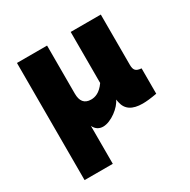

<svg xmlns="http://www.w3.org/2000/svg" viewBox="-165 -681 1037 1049"><g transform="rotate(-30 354.0 -156.5)"><path d="M75 213H253V-26C266 1 287 11 310 11C361 11 428 -42 444 -82L448 -63C458 -14 495 10 560 10C583 10 611 7 650 0V-160C615 -163 604 -174 604 -210V-526H414V-204C383 -159 351 -150 327 -150C284 -150 265 -176 265 -223V-526H75Z"/></g></svg>

Font: Raleway Black
Style: Regular
Weight: 900
Designer: Matt McInerney, Pablo Impallari, Rodrigo Fuenzalida
Foundry: Matt McInerney, Pablo Impallari, Rodrigo Fuenzalida
Version: Version 3.000g; ttfautohint (v1.5) -l 8 -r 28 -G 28 -x 14 -D